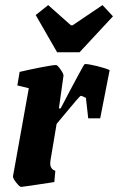

<svg xmlns="http://www.w3.org/2000/svg" viewBox="-20 -724 463 753"><path d="M410 -449 373 -260H326L317 -340Q303 -348 296 -348Q293 -348 226 -267L202 -238L178 -95Q177 -90 177 -83Q177 -61 197 -54L193 -10Q70 9 63 9Q57 9 43.5 -8Q30 -25 31 -33L93 -378L48 -389L57 -442Q90 -450 138.5 -459.5Q187 -469 200 -469Q205 -469 217.5 -451.5Q230 -434 229 -427L211 -299H218L252 -364Q262 -382 286 -427.5Q310 -473 313 -473Q327 -473 360 -465Q393 -457 410 -449ZM204 -519 120 -665 169 -704 258 -625H265L382 -704L423 -660L292 -519Z"/></svg>

Font: Grenze
Style: Bold Italic
Weight: 700
Italic angle: -10°
Designer: Renata Polastri
Foundry: Omnibus-Type
Version: Version 1.002; ttfautohint (v1.8)